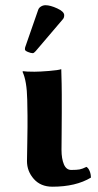

<svg xmlns="http://www.w3.org/2000/svg" viewBox="-20 -703 374 733"><path d="M153.8 -683.1C147.9 -683.1 142.3 -681.6 137 -678.5C131.6 -675.4 127.9 -671.2 126 -666L76.2 -522.9C75.5 -521 75.2 -518.1 75.2 -514.2C75.2 -510.9 79 -507.7 86.7 -504.6C94.3 -501.5 100.4 -500 105 -500C107.9 -500 111.7 -502.6 116.2 -507.8L220.2 -629.9C223.5 -633.5 225.1 -638.5 225.1 -645C225.1 -654.1 216.2 -662.8 198.5 -670.9C180.7 -679 165.9 -683.1 153.8 -683.1ZM85 -261.2C85.3 -237.8 85 -203.9 84.2 -159.4C83.4 -115 83 -91.1 83 -87.9C83 -62.2 91.7 -39.5 109.1 -19.8C126.5 -0.1 150.2 9.8 180.2 9.8C239.7 9.8 288.7 -1.8 327.1 -24.9C327.1 -33.4 325.6 -41.5 322.5 -49.3C319.4 -57.1 315.3 -62.7 310.1 -65.9C299.6 -60.7 290.9 -57.5 283.9 -56.2C276.9 -54.9 266.3 -54.2 252 -54.2C239.3 -54.2 229.9 -61.4 223.9 -75.7C217.9 -90 214.8 -108.4 214.8 -130.9C214.8 -138.3 215 -158.1 215.3 -190.2C215.7 -222.2 215.8 -249.5 215.8 -272V-342.8C215.8 -364.3 215.2 -396.3 213.9 -439C207 -436.4 191.5 -434.1 167.2 -432.1C143 -430.2 124.5 -429.2 111.8 -429.2C90.3 -429.2 75.7 -429.9 67.9 -431.2L65.9 -429.2C77 -406.1 83 -370.3 84 -321.8Z"/></svg>

Font: Linux Biolinum G
Style: Bold
Weight: 700
Designer: Philipp H. Poll
Foundry: Philipp H. Poll
Version: Version 1.1.0